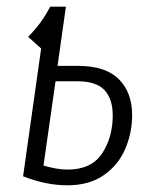

<svg xmlns="http://www.w3.org/2000/svg" viewBox="-20 -543 453 574"><path d="M375 -199Q375 -146 354.5 -98Q334 -50 290.5 -19.5Q247 11 181 11Q118 11 49 -16L103 -398L64 -433Q103 -471 130 -523H177L152 -346H214Q295 -346 335 -306.5Q375 -267 375 -199ZM317 -198Q317 -247 292.5 -273.5Q268 -300 211 -300H146L110 -48Q151 -36 182 -36Q253 -36 285 -84Q317 -132 317 -198Z"/></svg>

Font: Fira Sans Extra Condensed Light
Style: Italic
Weight: 300
Width: 3
Italic angle: -8°
Designer: Carrois Corporate & Edenspiekermann AG
Foundry: Carrois Corporate GbR & Edenspiekermann AG
Version: Version 4.203